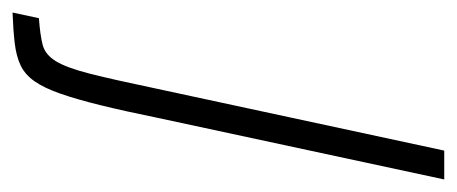

<svg xmlns="http://www.w3.org/2000/svg" viewBox="-283 -497 728 306"><g transform="rotate(90 81.0 -344.0)"><path d="M-52 0 -43 -42Q-16 -44 -0.5 -48Q15 -52 25.5 -69Q36 -86 45.5 -123.5Q55 -161 69 -228L168 -688H214L116 -232Q105 -178 95.5 -139.5Q86 -101 77 -75.5Q68 -50 57.5 -35Q47 -20 32.5 -13Q18 -6 -3 -3.5Q-24 -1 -52 0Z"/></g></svg>

Font: Saira Condensed ExtraLight
Style: Italic
Weight: 250
Width: 3
Italic angle: -12°
Designer: Hector Gatti with collaboration of the Omnibus-Type team
Foundry: Omnibus-Type
Version: Version 1.101